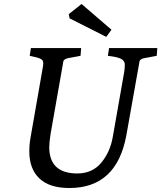

<svg xmlns="http://www.w3.org/2000/svg" viewBox="-20 -934 809 963"><path d="M513 -749 329 -842 325 -863 389 -914 539 -785ZM227 -196Q227 -64 368 -64Q443 -64 488 -118Q533 -172 546 -249L603 -573Q606 -591 606 -609.5Q606 -628 589 -638Q572 -648 521 -654L527 -693H769L766 -654L702 -642Q684 -638 680 -628Q679 -624 678 -616L614 -257Q566 9 328 9Q228 9 177.5 -39Q127 -87 127 -175Q127 -210 134 -249L194 -592Q197 -606 197 -619Q197 -632 183.5 -639Q170 -646 129 -654L135 -693H387L384 -654L320 -642Q303 -638 298 -628Q297 -624 296 -616L234 -264Q227 -220 227 -196Z"/></svg>

Font: Poly
Style: Italic
Weight: 400
Italic angle: -10°
Designer: Nicolas Silva
Foundry: Jose Nicolas Silva Schwarzenberg
Version: Version 1.003